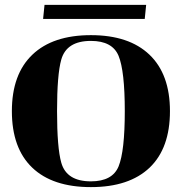

<svg xmlns="http://www.w3.org/2000/svg" viewBox="-20 -766 755 797"><path d="M357.4 10.7Q198.2 10.7 113.8 -70.1Q29.3 -150.9 29.3 -304.7Q29.3 -458 114.7 -539.3Q199.5 -620.1 357.4 -620.1Q515.1 -620.1 600.1 -539.3Q685.5 -458 685.5 -304.7Q685.5 -150.9 601.1 -70.1Q516.1 10.7 357.4 10.7ZM357.4 -13.2Q446.5 -13.2 472.2 -75.2Q498 -138.4 498 -304.7Q498 -471.4 472.2 -534.2Q446.5 -596.2 357.4 -596.2Q256.3 -596.2 234.4 -518.8Q216.8 -456.8 216.8 -304.7Q216.8 -152.6 234.4 -90.6Q256.3 -13.2 357.4 -13.2ZM580.8 -687.3H158.9L164.8 -745.8H586.7Z"/></svg>

Font: itsadzoke
Style: Regular
Weight: 700
Width: 7
Version: Version 0.45